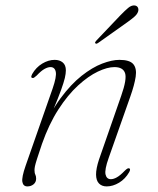

<svg xmlns="http://www.w3.org/2000/svg" viewBox="-20 -676 580 704"><path d="M97.5 -390.5Q94 -392 94.8 -395.8Q95.5 -399.5 98 -404.5Q112 -429 134.8 -442.8Q157.5 -456.5 180.5 -456.5Q198.5 -456.5 210 -447Q221.5 -437.5 221.5 -418Q221.5 -406.5 217.8 -390.2Q214 -374 204 -346.2Q194 -318.5 175.2 -273.5Q156.5 -228.5 126 -158.5L134 -190.5Q164.5 -265 202.2 -316Q240 -367 279.2 -398Q318.5 -429 354.5 -442.8Q390.5 -456.5 418 -456.5Q455.5 -456.5 468.8 -440.8Q482 -425 477.5 -394.8Q473 -364.5 457.5 -321L378.5 -97Q363 -53.5 367 -36.2Q371 -19 386.5 -19Q396.5 -19 408.5 -25.8Q420.5 -32.5 437 -49.5Q443 -55.5 447 -57.8Q451 -60 454.5 -58.5Q457.5 -57 456.8 -53Q456 -49 453.5 -44.5Q439.5 -20 416.8 -6.2Q394 7.5 371 7.5Q353.5 7.5 343 -3.2Q332.5 -14 332.2 -35.8Q332 -57.5 343 -91L424.5 -325Q446 -386 438.5 -408Q431 -430 399.5 -430Q373.5 -430 338.8 -413.5Q304 -397 266.2 -362.5Q228.5 -328 194 -274.5Q159.5 -221 134 -148.5Q122 -113 116 -94.2Q110 -75.5 108.2 -66.8Q106.5 -58 106.5 -52.5Q106.5 -41.5 109.5 -35.8Q112.5 -30 112.5 -21Q112.5 -8 103 -0.2Q93.5 7.5 80.5 7.5Q65 7.5 62 -9Q59 -25.5 74 -68.5L173 -351.5Q188 -395 184.5 -412.5Q181 -430 165 -430Q155.5 -430 143.2 -423.2Q131 -416.5 114.5 -399Q108.5 -393.5 104.8 -391.2Q101 -389 97.5 -390.5ZM421.5 -620Q438.5 -637.5 450.2 -647.2Q462 -657 473.5 -656Q482.5 -655 485.8 -648Q489 -641 486 -632.5Q482.5 -623 472 -614Q461.5 -605 447.5 -595L339 -518Q337 -516.5 334.2 -515.8Q331.5 -515 330 -517Q327.5 -519 329.2 -522Q331 -525 333.5 -527.5Z"/></svg>

Font: Fraunces Thin
Style: Italic
Weight: 250
Italic angle: -16°
Version: Version 1.000;[b76b70a41]